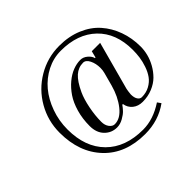

<svg xmlns="http://www.w3.org/2000/svg" viewBox="-173 -939 1165 1165"><g transform="rotate(-45 410.0 -356.0)"><path d="M96.2 -355Q96.2 -456.1 145.5 -542.2Q194.8 -628.4 280.5 -679.2Q366.2 -730 467.8 -730Q549.8 -730 616.2 -702.1Q682.6 -674.3 725.3 -626Q768.1 -577.6 791 -513.9Q814 -450.2 814 -377Q814 -345.7 805.7 -312.7Q797.4 -279.8 779.1 -247.1Q760.7 -214.4 734.9 -188.7Q709 -163.1 670.2 -147Q631.3 -130.9 585.9 -130.9Q547.9 -130.9 522.2 -151.6Q496.6 -172.4 491.2 -206.1L485.8 -207Q475.6 -191.9 461.2 -176.5Q446.8 -161.1 419.9 -146Q393.1 -130.9 366.2 -130.9Q318.8 -130.9 286.4 -164.3Q253.9 -197.8 253.9 -254.9Q253.9 -316.9 269.5 -371.1Q285.2 -425.3 310.5 -462.6Q335.9 -500 367.9 -526.9Q399.9 -553.7 432.9 -566.4Q465.8 -579.1 497.1 -579.1Q522 -579.1 543 -561Q564 -543 567.9 -523.9H573.2L584 -566.9H655.8L571.8 -256.8Q568.4 -241.7 565.9 -213.9Q565.9 -186 576.2 -170.4Q586.4 -154.8 602.1 -154.8Q639.6 -154.8 669.4 -171.1Q699.2 -187.5 717 -212.4Q734.9 -237.3 746.3 -270.8Q757.8 -304.2 762 -335Q766.1 -365.7 766.1 -397Q766.1 -540 681.6 -621.1Q597.2 -702.1 453.1 -702.1Q389.6 -702.1 332.5 -673.1Q275.4 -644 234.1 -594.7Q192.9 -545.4 168.5 -477.5Q144 -409.7 144 -335Q144 -183.6 230.2 -96.7Q316.4 -9.8 467.8 -9.8Q556.2 -9.8 644 -67.9L660.2 -44.9Q573.2 18.1 458 18.1Q290.5 18.1 193.4 -84.2Q96.2 -186.5 96.2 -355ZM321.8 -223.1Q321.8 -193.4 336.4 -174.1Q351.1 -154.8 370.1 -154.8Q418.5 -154.8 460 -207.3Q501.5 -259.8 522 -335L544.9 -419.9Q549.8 -438.5 549.8 -458Q549.8 -495.6 535.2 -525.4Q520.5 -555.2 497.1 -555.2Q456.5 -555.2 425 -527.3Q393.6 -499.5 363.8 -435.1Q345.7 -396 333.7 -336.2Q321.8 -276.4 321.8 -223.1Z"/></g></svg>

Font: Flanker Steampunk
Style: Italic
Weight: 400
Italic angle: -12°
Designer: Alexey Kryukov, Leonardo Di Lena
Foundry: Alexey Kryukov, Leonardo Di Lena
Version: 1.210